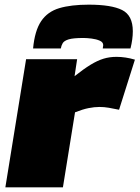

<svg xmlns="http://www.w3.org/2000/svg" viewBox="-20 -804 599 824"><path d="M311 -550 300 -477Q339 -508 368.5 -526Q398 -544 424 -552Q450 -560 480 -560Q519 -560 559 -548L491 -333Q467 -338 447 -341.5Q427 -345 407 -345Q385 -345 360 -340Q335 -335 302 -322L250 0H3L92 -550ZM361 -784Q458 -784 504 -761Q550 -738 550 -670Q550 -636 540 -596H421Q423 -607 423 -610Q423 -623 408 -629.5Q393 -636 373 -638.5Q353 -641 338 -641Q294 -641 274.5 -635Q255 -629 249 -618.5Q243 -608 241 -596H122Q129 -672 156.5 -713Q184 -754 234.5 -769Q285 -784 361 -784Z"/></svg>

Font: Georama Expanded Black
Style: Italic
Weight: 900
Width: 7
Italic angle: -9°
Designer: Jean-Baptiste Levee
Foundry: Production Type
Version: Version 1.000